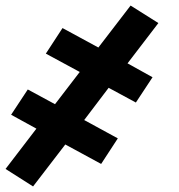

<svg xmlns="http://www.w3.org/2000/svg" viewBox="-24 -508 644 691"><path d="M95 163 -4 100 107 -45 16 -95 76 -186 174 -133 263 -249 141 -315 201 -407 330 -337 446 -488 546 -425 435 -280 525 -230 465 -139 367 -192 279 -76 400 -10 340 82 211 12Z"/></svg>

Font: Iosevka Curly XBdEx
Style: Italic
Weight: 800
Width: 7
Italic angle: -9°
Monospace: yes
Designer: Belleve Invis
Foundry: Belleve Invis
Version: Version 11.1.0; ttfautohint (v1.8.3)